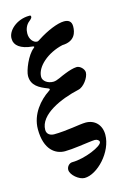

<svg xmlns="http://www.w3.org/2000/svg" viewBox="-142 -828 679 1081"><g transform="rotate(-15 197.0 -287.5)"><path d="M211 194C285 194 386 89 386 -12C386 -69 349 -106 296 -106C278 -106 246 -101 217 -97C188 -93 142 -88 109 -88C87 -88 66 -99 66 -125C66 -214 198 -271 305 -295C336 -301 371 -349 371 -379C371 -398 348 -422 327 -421C308 -420 284 -413 259 -403C233 -394 204 -375 181 -375C148 -375 121 -395 121 -419C121 -478 194 -541 283 -561C357 -563 369 -613 369 -648C369 -676 353 -688 326 -688C288 -688 224 -661 170 -626C162 -621 157 -617 151 -617C130 -617 108 -642 109 -676C109 -697 117 -724 140 -741C150 -749 155 -756 155 -760C155 -769 152 -769 145 -769C72 -769 13 -716 16 -668C16 -631 50 -603 119 -597C129 -596 130 -592 123 -587C84 -557 51 -474 51 -443C51 -387 94 -365 141 -347C157 -341 149 -335 141 -330C88 -295 27 -227 27 -139C27 -18 89 20 143 20C165 20 196 17 227 13C261 9 305 2 321 2C335 2 346 11 346 20C346 44 240 90 166 90C149 90 133 107 133 126C133 156 179 194 211 194Z"/></g></svg>

Font: EB Garamond
Style: Bold
Weight: 700
Designer: Georg Duffner and Octavio Pardo
Foundry: Georg Duffner
Version: Version 1.000;PS 001.000;hotconv 1.0.88;makeotf.lib2.5.64775